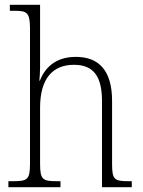

<svg xmlns="http://www.w3.org/2000/svg" viewBox="-20 -780 594 800"><path d="M15 0H232V-25H220C158 -25 147 -30 147 -98V-331C147 -452 199 -510 288 -510C372 -510 405 -459 405 -358V0H529V-25H518C456 -25 447 -31 447 -98V-360C447 -486 392 -543 296 -543C209 -543 166 -495 146 -444H144C145 -456 147 -478 147 -497V-760H21V-735H40C92 -735 105 -729 105 -660V-99C105 -30 94 -25 32 -25H15Z"/></svg>

Font: Noto Serif Hebrew SemiCondensed ExtraLight
Style: Regular
Weight: 200
Width: 4
Designer: Monotype Design Team
Foundry: Monotype Imaging Inc.
Version: Version 2.004